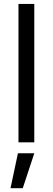

<svg xmlns="http://www.w3.org/2000/svg" viewBox="-20 -748 277 1009"><path d="M160.2 -727.5V0H77.1V-727.5ZM35.2 241.2 74.2 57.6H160.2L99.6 241.2Z"/></svg>

Font: Inter V
Style: 
Weight: 400
Designer: Rasmus Andersson
Foundry: rsms
Version: Version 4.000;git-a3f224843